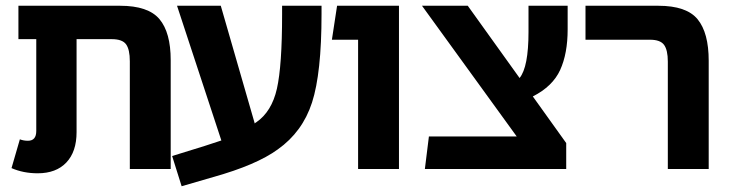

<svg xmlns="http://www.w3.org/2000/svg" viewBox="-20 -587 2553 667"><path d="M397 -567Q495 -567 534 -520.5Q573 -474 573 -378V0H431V-374Q431 -415 418 -433Q405 -451 368 -451H246V-128Q246 -60 210.5 -22.5Q175 15 111 15Q61 15 20 -3L49 -103Q62 -98 77 -98Q106 -98 106 -132V-451H44V-567Z M960 -567H1097V-538Q1097 -333 1064 -231Q1031 -129 945 -68Q871 -14 721 28L611 60L578 -45L691 -80Q698 -82 749 -99L595 -567H747L865 -158Q866 -160 870 -162Q924 -199 942 -279Q960 -359 960 -537Z M1224 0V-449H1133L1151 -567H1366V0Z M1952 -485Q1952 -401 1926 -344Q1900 -287 1831 -252L1947 -90V0H1456L1470 -113H1775L1446 -567H1605L1785 -316Q1816 -354 1816 -476V-567H1952Z M2300 0V-373Q2300 -413 2287 -431Q2274 -449 2238 -449H2014V-567H2267Q2365 -567 2403.5 -520Q2442 -473 2442 -376V0Z"/></svg>

Font: FiraGO SemiBold
Style: Regular
Weight: 600
Designer: bBox Type
Foundry: bBox Type GmbH
Version: Version 1.001;PS 001.001;hotconv 1.0.88;makeotf.lib2.5.64775